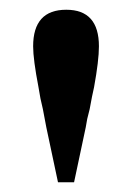

<svg xmlns="http://www.w3.org/2000/svg" viewBox="-20 -840 271 394"><path d="M183 -745Q183 -716 173 -661Q169 -644 164 -616L159 -596Q157 -586 156 -579L132 -466H99L75 -579Q73 -591 68 -616L63 -638L59 -661Q48 -718 48 -745Q48 -820 116 -820Q183 -820 183 -745Z"/></svg>

Font: `n[OS CN
Style: <[WOS[P|ûg*[NI>           
Weight: 700
Designer: Ryoko NISHIZUKA ¬âXZm¬º[P (kana & ideographs); Frank Grie√ühammer (Latin, Greek & Cyrillic); Wenlong ZHANG _ e¬á¬ü¬ô (b
Foundry: Adobe Systems Incorporated
Version: Version 1.00 April 7, 2017, initial release